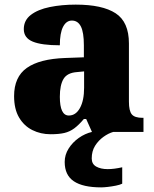

<svg xmlns="http://www.w3.org/2000/svg" viewBox="-20 -571 666 831"><path d="M199 10Q156 10 120 -8Q84 -26 62.5 -62.5Q41 -99 41 -155Q41 -238 96 -277Q151 -316 262 -320L343 -323V-375Q343 -431 330 -456.5Q317 -482 291 -482Q267 -482 253 -455Q239 -428 239 -375Q160 -375 121.5 -391Q83 -407 83 -445Q83 -483 113.5 -506.5Q144 -530 195.5 -540.5Q247 -551 308 -551Q423 -551 480.5 -513.5Q538 -476 538 -383V-131Q538 -91 550.5 -76Q563 -61 597 -61H601V0H378L353 -56H343Q321 -30 301.5 -15.5Q282 -1 258.5 4.5Q235 10 199 10ZM278 -71Q308 -71 326 -103.5Q344 -136 344 -191V-262L313 -259Q271 -256 255 -229.5Q239 -203 239 -152Q239 -71 278 -71ZM418 240Q339 240 299.5 213.5Q260 187 260 130Q260 99 277 72Q294 45 321 26Q348 7 378 0H470Q449 6 427.5 21.5Q406 37 391.5 60Q377 83 377 115Q377 139 396.5 150Q416 161 446 161Q460 161 475.5 159Q491 157 509 153V224Q499 229 481.5 232.5Q464 236 446.5 238Q429 240 418 240Z"/></svg>

Font: Noto Serif Tamil Black
Style: Italic
Weight: 900
Italic angle: -12°
Designer: Indian Type Foundry, Tom Grace, and the Monotype Design Team
Foundry: Monotype Imaging Inc.
Version: Version 2.003; ttfautohint (v1.8.4.7-5d5b)